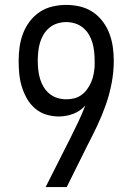

<svg xmlns="http://www.w3.org/2000/svg" viewBox="-20 -763 540 783"><path d="M252 0H166L268 -202Q284 -234 299.5 -266.5Q315 -299 328 -333Q308 -310 279 -299Q250 -288 220 -288Q193 -288 167.5 -296Q142 -304 122 -321.5Q102 -339 89 -362.5Q76 -386 68.5 -411Q61 -436 58.5 -462.5Q56 -489 56 -515Q56 -544 60 -572Q64 -600 74 -626.5Q84 -653 101.5 -676Q119 -699 142.5 -714.5Q166 -730 194 -736.5Q222 -743 250 -743Q278 -743 306 -736.5Q334 -730 357.5 -714.5Q381 -699 398.5 -676Q416 -653 426 -626.5Q436 -600 440 -572Q444 -544 444 -515Q444 -470 435.5 -425Q427 -380 412 -337Q397 -294 377.5 -252.5Q358 -211 337 -171ZM250 -358Q267 -358 283 -362Q299 -366 312.5 -376Q326 -386 336 -400Q346 -414 352.5 -429.5Q359 -445 362 -461.5Q365 -478 366 -494V-515Q366 -534 364 -552.5Q362 -571 357 -588.5Q352 -606 342.5 -622Q333 -638 318.5 -650Q304 -662 286 -667.5Q268 -673 250 -673Q232 -673 214 -667.5Q196 -662 181.5 -650Q167 -638 157.5 -622Q148 -606 143 -588.5Q138 -571 136 -552.5Q134 -534 134 -515Q134 -497 136 -478.5Q138 -460 143 -442.5Q148 -425 157.5 -409Q167 -393 181.5 -381Q196 -369 214 -363.5Q232 -358 250 -358Z"/></svg>

Font: Iosevka MaddieWtf
Style: Regular
Weight: 400
Monospace: yes
Designer: Belleve Invis
Foundry: Belleve Invis
Version: Version 31.3.0; ttfautohint (v1.8.3)